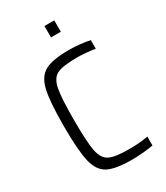

<svg xmlns="http://www.w3.org/2000/svg" viewBox="-216 -969 922 1067"><g transform="rotate(-30 244.5 -435.5)"><path d="M69 -344Q69 -501 86 -572.5Q103 -644 151.5 -670Q200 -696 306 -696Q339 -696 376.5 -692Q414 -688 438 -682V-627Q378 -637 321 -637Q231 -637 194.5 -619Q158 -601 146.5 -543.5Q135 -486 135 -344Q135 -202 146.5 -144.5Q158 -87 194.5 -69Q231 -51 321 -51Q387 -51 442 -61V-4Q415 1 377 4.5Q339 8 306 8Q199 8 151 -17.5Q103 -43 86 -114.5Q69 -186 69 -344ZM254 -806V-879H317V-806Z"/></g></svg>

Font: Saira Semi Condensed Light
Style: Regular
Weight: 300
Width: 4
Designer: Hector Gatti with collaboration of the Omnibus-Type team
Foundry: Omnibus-Type
Version: Version 1.001; ttfautohint (v1.8)